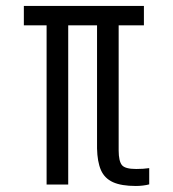

<svg xmlns="http://www.w3.org/2000/svg" viewBox="-20 -619 580 644"><path d="M435.6 4.8Q387 4.8 358.8 -8Q330.6 -20.9 318.5 -48.6Q306.5 -76.3 305.5 -121.1V-534H208.8V0H136.3V-534H60V-599.2H462.7V-534H378V-114.1Q378.2 -78.7 388.8 -65.4Q399.3 -52.2 436.8 -52.2Q450.7 -52.2 459.8 -52.9Q468.8 -53.5 480.5 -55.1V-0.6Q470.8 2 459.1 3.4Q447.5 4.8 435.6 4.8Z"/></svg>

Font: Big Shoulders Display SC Thin
Style: Regular
Weight: 100
Designer: Patric King
Foundry: XO Type Co
Version: Version 2.002